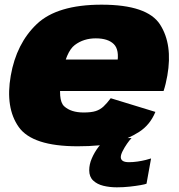

<svg xmlns="http://www.w3.org/2000/svg" viewBox="-20 -619 764 821"><path d="M312 6.5 337.5 -138Q283.5 -138 254.5 -164.5Q225.5 -191 244 -295.5Q262 -398 299.8 -426.5Q337.5 -455 389.5 -455Q441.5 -455 466.5 -430.5Q491.5 -406 481 -346L490.5 -364.5H237L213.5 -230H679.5Q689 -258.5 695.5 -295.5Q719 -429 664.5 -514Q610 -599 414.5 -599Q224.5 -599 137.2 -516Q50 -433 26 -295.5Q2 -158 60.2 -75.8Q118.5 6.5 312 6.5ZM337.5 -138 312 6.5Q413 6.5 470 -9Q527 -24.5 574.2 -54.5Q621.5 -84.5 644.5 -140.5L453.5 -199Q437 -177 422.5 -163.5Q408 -150 389 -144Q370 -138 337.5 -138ZM479.5 182Q508 182 535 179Q562 176 581.5 172.5Q601 169 606.5 166.5L626 58.5Q619 61 603 65Q587 69 567.8 71.8Q548.5 74.5 531.5 74.5Q513 74.5 504.8 68.8Q496.5 63 496.5 53Q496.5 42.5 504.5 26.8Q512.5 11 523.2 -4.5Q534 -20 542.5 -28.5H435Q417.5 -12.5 400.8 9.8Q384 32 372.8 57.8Q361.5 83.5 361.5 109Q361.5 137 378.5 153Q395.5 169 422.2 175.5Q449 182 479.5 182Z"/></svg>

Font: Anybody UltraCondensed Thin Black
Style: Italic
Weight: 900
Italic angle: -10°
Version: Version 1.111